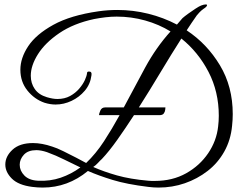

<svg xmlns="http://www.w3.org/2000/svg" viewBox="-20 -808 1072 867"><path d="M173 39Q150 39 126 36Q63 28 33.5 -1.5Q4 -31 4 -65Q4 -102 36.5 -132Q69 -162 129 -162Q169 -162 216 -146Q236 -140 265.5 -125.5Q295 -111 324 -96Q353 -81 369 -72Q413 -114 449.5 -170Q486 -226 520 -288H427Q427 -294 433 -308.5Q439 -323 455 -323H539Q586 -412 635.5 -503Q685 -594 750 -666Q698 -698 635.5 -715.5Q573 -733 507 -733Q482 -733 456.5 -730Q431 -727 405 -722Q312 -702 248 -658.5Q184 -615 151.5 -563.5Q119 -512 119 -466Q119 -432 137 -406Q155 -380 192 -369Q219 -361 239 -361Q272 -361 296.5 -374.5Q321 -388 338 -408Q355 -428 363.5 -447Q372 -466 373 -478Q373 -485 382 -485Q396 -485 393 -468Q388 -428 363 -398.5Q338 -369 303 -352.5Q268 -336 231 -336Q207 -336 181 -344Q135 -360 103.5 -399.5Q72 -439 72 -493Q72 -546 107.5 -599.5Q143 -653 221 -696Q299 -739 425 -757Q467 -763 510 -763Q581 -763 649.5 -746Q718 -729 779 -697L804 -726Q813 -734 829.5 -746Q846 -758 863 -769Q880 -780 888 -783Q901 -788 909 -788Q915 -788 915 -785Q915 -778 899 -768Q889 -761 881 -752.5Q873 -744 869 -739Q854 -718 845.5 -705Q837 -692 823 -671Q915 -610 973 -513.5Q1031 -417 1031 -293Q1031 -267 1028 -240Q1022 -176 993 -124Q964 -72 917.5 -36Q871 0 814.5 19.5Q758 39 696 39Q673 39 650 36Q552 24 488.5 4.5Q425 -15 377 -36Q286 39 173 39ZM679 9Q759 9 820.5 -25.5Q882 -60 920 -116Q958 -172 965 -237Q968 -261 968 -285Q968 -394 921.5 -483.5Q875 -573 799 -634Q753 -562 704.5 -481Q656 -400 607 -323H727Q727 -321 726 -312Q725 -303 719.5 -295.5Q714 -288 700 -288H585Q546 -228 509.5 -176.5Q473 -125 440 -90Q433 -84 422.5 -72.5Q412 -61 401 -54Q448 -33 508 -16Q568 1 649 8Q658 9 664.5 9Q671 9 679 9ZM151 8Q206 11 254 -5.5Q302 -22 343 -52Q307 -69 270 -87.5Q233 -106 192 -121Q165 -130 144 -130Q107 -130 88 -109.5Q69 -89 69 -64Q69 -37 90 -15.5Q111 6 151 8Z"/></svg>

Font: Great Vibes
Style: Regular
Weight: 400
Designer: Robert E. Leuschke, Viktoriya Grabowska, Viviana Monsalve, Eben Sorkin
Foundry: Robert E. Leuschke
Version: Version 1.103; ttfautohint (v1.8.4.7-5d5b)